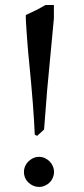

<svg xmlns="http://www.w3.org/2000/svg" viewBox="-20 -755 332 755"><path d="M191.9 -735.4V-682.6L165.5 -401.4L153.3 -245.6L126 -220.7L116.7 -225.6Q114.7 -276.4 109.1 -348.6Q103.5 -420.9 93.8 -519Q93.3 -525.4 91.8 -539.1Q90.3 -552.7 89.1 -569.6Q87.9 -586.4 86.4 -604.7Q85 -623 84 -638.9Q83 -654.8 82.3 -666Q81.5 -677.2 81.5 -680.7V-695.8Q103 -705.6 122.3 -715.3Q141.6 -725.1 158.7 -735.4ZM133.8 -138.2Q146 -138.2 156.5 -133.3Q167 -128.4 175 -120.4Q183.1 -112.3 187.7 -101.6Q192.4 -90.8 192.4 -78.6Q192.4 -66.9 187.7 -55.9Q183.1 -44.9 175 -37.1Q167 -29.3 156.2 -24.7Q145.5 -20 133.8 -20Q121.6 -20 110.8 -24.7Q100.1 -29.3 91.8 -37.1Q83.5 -44.9 78.9 -55.7Q74.2 -66.4 74.2 -78.6Q74.2 -90.8 78.9 -101.6Q83.5 -112.3 91.8 -120.4Q100.1 -128.4 110.6 -133.3Q121.1 -138.2 133.8 -138.2Z"/></svg>

Font: XB Kayhan
Style: Regular
Weight: 400
Designer: Behnam
Foundry: Irmug
Version: Version 7.300 2009